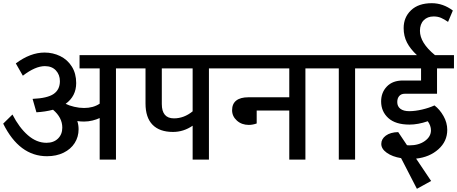

<svg xmlns="http://www.w3.org/2000/svg" viewBox="-20 -999 2862 1202"><path d="M810 -571H706V0H604V-260Q585 -251 559 -244.5Q533 -238 506 -238Q485 -238 464 -241Q472 -217 472 -190Q472 -142 447.5 -103.5Q423 -65 378 -43Q333 -21 274 -21Q101 -21 0 -225L58 -282Q100 -200 154.5 -152.5Q209 -105 271 -105Q316 -105 343 -131.5Q370 -158 370 -200Q370 -263 312 -312Q262 -299 208 -296L184 -380Q277 -384 316 -411Q355 -438 355 -491Q355 -531 330 -558Q305 -585 261 -585Q201 -585 123 -525L79 -602Q170 -670 259 -670Q311 -670 356.5 -648Q402 -626 429.5 -582.5Q457 -539 457 -479Q457 -397 391 -349Q413 -338 444.5 -330.5Q476 -323 506 -323Q564 -323 604 -350V-571H478V-654H810Z M1392 -571H1288V0H1186V-212Q1129 -173 1063 -173Q979 -173 935 -218Q891 -263 891 -351V-571H790V-654H1392ZM1186 -571H993V-348Q993 -258 1069 -258Q1132 -258 1186 -302Z M1997 -571H1892V0H1791V-307H1587V-226Q1561 -217 1538 -217Q1493 -217 1463 -244Q1433 -271 1433 -309Q1433 -349 1459 -369.5Q1485 -390 1535 -390H1791V-571H1372V-654H1997Z M2308 -571H2203V0H2101V-571H1977V-654H2308Z M2467 -360Q2467 -333 2486.5 -318Q2506 -303 2542 -303Q2578 -303 2621.5 -313Q2665 -323 2700 -339Q2733 -314 2756.5 -272.5Q2780 -231 2780 -186Q2780 -114 2724.5 -64.5Q2669 -15 2585 -6L2679 134L2590 183L2491 -9Q2436 -18 2401.5 -42.5Q2367 -67 2367 -98Q2367 -129 2395.5 -150Q2424 -171 2473 -172L2528 -90Q2534 -89 2543 -89Q2602 -89 2640 -116.5Q2678 -144 2678 -183Q2678 -212 2658 -240Q2597 -219 2544 -219Q2456 -219 2411 -260Q2366 -301 2366 -364Q2366 -420 2402 -457.5Q2438 -495 2502 -495H2616V-571H2288V-654H2590Q2549 -692 2528 -732.5Q2507 -773 2507 -823Q2507 -891 2553.5 -935Q2600 -979 2683 -979Q2754 -979 2815 -933L2785 -862Q2762 -878 2741.5 -887Q2721 -896 2695 -896Q2656 -896 2632.5 -872Q2609 -848 2609 -806Q2609 -731 2703 -654H2822V-571H2716V-412H2513Q2492 -412 2479.5 -398Q2467 -384 2467 -360Z"/></svg>

Font: Martel Sans SemiBold
Style: Regular
Weight: 600
Designer: Dan Reynolds and Mathieu Réguer
Foundry: Dan Reynolds and Mathieu Réguer
Version: Version 1.002; ttfautohint (v1.1) -l 5 -r 5 -G 72 -x 0 -D la